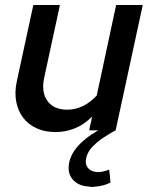

<svg xmlns="http://www.w3.org/2000/svg" viewBox="-20 -524 604 772"><path d="M445 0Q385 32 355 62.5Q325 93 325 127Q325 145 339 156.5Q353 168 376 168Q385 168 397 165Q409 162 419 158Q421 171 422 184Q423 197 424 210Q398 224 359 227Q353 228 347.5 227.5Q342 227 336 226Q300 224 278 203.5Q256 183 256 152Q256 69 375 0H339Q341 -14 344.5 -27.5Q348 -41 350 -55Q318 -23 281 -8Q244 7 203 7Q160 7 126.5 -8.5Q93 -24 72.5 -51.5Q52 -79 45 -116.5Q38 -154 48 -199Q65 -276 81 -351.5Q97 -427 114 -504H221L158 -213Q145 -154 170.5 -118.5Q196 -83 250 -83Q316 -83 369 -140Q389 -231 408 -322Q427 -413 447 -504H554Q527 -377 499.5 -252Q472 -127 445 0Z"/></svg>

Font: Rosa Sans Medium
Style: Italic
Weight: 500
Italic angle: -12°
Designer: Pentagram / MCKL
Foundry: Pentagram / MCKL
Version: Version 1.005;September 16, 2019;FontCreator 11.5.0.2425 64-